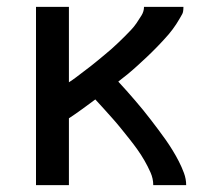

<svg xmlns="http://www.w3.org/2000/svg" viewBox="-20 -540 640 560"><path d="M85 0V-520H181V-300Q192 -307 202.5 -315Q213 -323 223.5 -331Q234 -339 244.5 -347Q255 -355 265 -363.5Q275 -372 285.5 -380.5Q296 -389 305.5 -397.5Q315 -406 324.5 -415Q334 -424 343.5 -433.5Q353 -443 362 -452.5Q371 -462 378.5 -473Q386 -484 393 -495.5Q400 -507 400 -520H515Q515 -520 515 -520Q515 -520 515 -520Q515 -505 511.5 -499Q508 -493 503.5 -485Q499 -477 494 -469.5Q489 -462 483.5 -454.5Q478 -447 472 -440Q466 -433 460 -426.5Q454 -420 447.5 -413Q441 -406 434.5 -399.5Q428 -393 421.5 -386.5Q415 -380 408.5 -374Q402 -368 395 -361.5Q388 -355 381.5 -349Q375 -343 368 -337Q361 -331 354 -325Q347 -319 339.5 -313.5Q332 -308 325 -302Q338 -288 350 -274.5Q362 -261 374 -247Q386 -233 397.5 -219Q409 -205 420 -190.5Q431 -176 442 -161.5Q453 -147 463.5 -132Q474 -117 483.5 -101.5Q493 -86 501.5 -69.5Q510 -53 516.5 -35.5Q523 -18 523 0H427Q427 -19 419 -37Q411 -55 401.5 -71.5Q392 -88 381 -103.5Q370 -119 358 -134Q346 -149 334 -164Q322 -179 309.5 -193Q297 -207 284 -221.5Q271 -236 258 -250Q239 -236 220 -222Q201 -208 181 -195V0Z"/></svg>

Font: Zed Mono Medium Extended
Style: Regular
Weight: 500
Width: 7
Monospace: yes
Designer: Belleve Invis
Foundry: Belleve Invis
Version: Version 1.0.0; ttfautohint (v1.8.4)